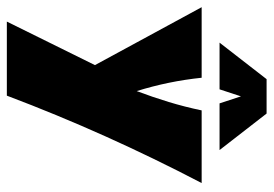

<svg xmlns="http://www.w3.org/2000/svg" viewBox="-136 -464 780 547"><g transform="rotate(90 253.5 -190.0)"><path d="M0 -375H201Q206 -327 215.5 -281Q225 -235 239 -190Q256 -235 270 -281Q284 -327 294 -375H501Q430 -239 368 -101Q306 37 252 180H41L165 -71ZM407 -426H274L254 -487L234 -426H101L205 -560H303Z"/></g></svg>

Font: CAT Rhythmus
Style: Regular
Weight: 400
Designer: Peter Wiegel nach alter Vorlage
Foundry: Peter Wiegel
Version: 1.000